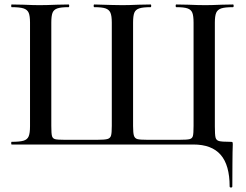

<svg xmlns="http://www.w3.org/2000/svg" viewBox="-20 -645 1098 857"><path d="M32 -12Q68 -12 85 -17Q102 -22 108 -36.5Q114 -51 114 -81V-544Q114 -574 108 -588Q102 -602 85 -607.5Q68 -613 32 -613Q30 -613 30 -619Q30 -625 32 -625L85 -624Q129 -622 156 -622Q186 -622 234 -624L286 -625Q289 -625 289 -619Q289 -613 286 -613Q252 -613 236 -607.5Q220 -602 214.5 -588Q209 -574 209 -544V-83Q209 -49 212 -38Q215 -27 225.5 -24Q236 -21 268 -21H414Q447 -21 459.5 -24.5Q472 -28 475.5 -39.5Q479 -51 479 -83V-544Q479 -574 473 -588Q467 -602 451 -607.5Q435 -613 401 -613Q398 -613 398 -619Q398 -625 401 -625Q497 -622 527 -622Q553 -622 599 -624L652 -625Q655 -625 655 -619Q655 -613 652 -613Q618 -613 601.5 -607.5Q585 -602 579.5 -588Q574 -574 574 -544V-82Q574 -51 578 -39Q582 -27 594 -24Q606 -21 638 -21H780Q815 -21 826.5 -24Q838 -27 841 -38Q844 -49 844 -83V-544Q844 -574 838.5 -588Q833 -602 817 -607.5Q801 -613 767 -613Q764 -613 764 -619Q764 -625 767 -625L820 -624Q866 -622 897 -622Q923 -622 969 -624L1020 -625Q1023 -625 1023 -619Q1023 -613 1020 -613Q984 -613 967.5 -607.5Q951 -602 945 -588Q939 -574 939 -544V-81Q939 -44 942 -31.5Q945 -19 957.5 -15.5Q970 -12 1007 -12Q1016 -12 1017.5 -10.5Q1019 -9 1019 0Q1019 21 1018 35Q1018 51 1017.5 85Q1017 119 1017 187Q1017 192 1011 192Q1005 192 1005 187Q1005 92 965 46Q925 0 843 0H32Q30 0 30 -6Q30 -12 32 -12Z"/></svg>

Font: Cormorant Infant SemiBold
Style: Regular
Weight: 600
Designer: Christian Thalmann (Catharsis Fonts)
Foundry: Catharsis Fonts
Version: Version 4.000